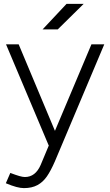

<svg xmlns="http://www.w3.org/2000/svg" viewBox="-20 -747 566 987"><path d="M10 195 33 142Q62 153 79.5 158Q97 163 108 163Q162 163 189 101L248 -40L450 -519H516L262 83Q241 131 221 160Q201 189 172.5 204.5Q144 220 103 220Q86 220 63.5 214Q41 208 10 195ZM11 -519H76L276 -42L294 0H230ZM322 -727H410L277 -596H199Z"/></svg>

Font: 寒蝉端黑体 Light
Style: Regular
Weight: 300
Designer: ChillDuanSans {Warren2060}; 
Source Han Sans {Ryoko NISHIZUKA 西塚涼子 (kana, bopomofo & ideographs); Paul D. Hunt (Latin, G
Foundry: ChillType&Adobe
Version: Version 1.300;Glyphs 3.3 (3306)